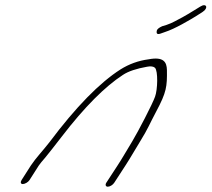

<svg xmlns="http://www.w3.org/2000/svg" viewBox="-20 -697 799 725"><path d="M592.5 -598C581.1 -593 573.1 -587 572.1 -581C569.7 -570 573.8 -566 585.7 -570L602.7 -576C640.6 -588 697.3 -622 720.2 -636L745.1 -652C768.5 -667 759.4 -687 736 -672L711.6 -657C695.7 -647 681.7 -639 669.3 -632C645.4 -620 632.9 -611 609 -603ZM91.4 -17 126.5 -72C130.9 -79 139.8 -89 151.7 -103C163.6 -117 183.4 -143 213.1 -181C299.8 -294 377.7 -371 443.9 -414C464.8 -428 495.7 -438 535.2 -445C549.6 -448 559.7 -446 565.2 -441C577.3 -429 575.3 -358 565.5 -332C556.2 -305 501 -199 479.8 -164C459.5 -131 442.3 -100 422.5 -70L381.4 -7C376.5 1 379.1 8 387.1 8C395.1 8 406.5 1 411.4 -7L453 -71C472.7 -101 490.5 -133 510.3 -165C538.4 -210 545.3 -230 569.9 -276C608.9 -349 611.2 -370 610.3 -433C609.5 -462 598.4 -484 541 -473C502.5 -468 467.1 -455 435.2 -435C356.6 -385 266.3 -293 166.8 -160C142 -128 115.7 -101 96.5 -72L61.4 -17C56.4 -9 58 -2 66 -2C74 -2 86.4 -9 91.4 -17Z"/></svg>

Font: MewTooHand
Style: UltimateIta
Weight: 400
Designer: Mew Too, Robert Jablonski
Version: Version 0.77